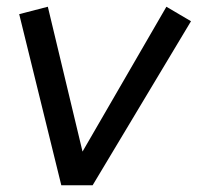

<svg xmlns="http://www.w3.org/2000/svg" viewBox="-20 -550 587 570"><path d="M37 -508 122 -530 225 -100 474 -530 547 -487 255 0H162Z"/></svg>

Font: ABeeZee
Style: Italic
Weight: 400
Italic angle: -10°
Designer: Anja Meiners
Foundry: Anja Meiners
Version: Version 1.003; ttfautohint (v1.8.3)